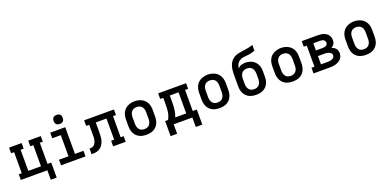

<svg xmlns="http://www.w3.org/2000/svg" viewBox="-0 -1779 6001 2959"><g transform="rotate(-20 3000.0 -300.0)"><path d="M475 155V0H40V-92H89V-438H40V-530H246V-438H196V-92H404V-438H354V-530H560V-438H511V-92H572V155Z M699 0V-92H855V-438H715V-530H961V-92H1101V0ZM900 -605Q885 -605 870 -609.5Q855 -614 844.5 -624.5Q834 -635 829.5 -650Q825 -665 825 -680Q825 -695 829.5 -710Q834 -725 844.5 -735.5Q855 -746 870 -750.5Q885 -755 900 -755Q915 -755 930 -750.5Q945 -746 955.5 -735.5Q966 -725 970.5 -710Q975 -695 975 -680Q975 -665 970.5 -650Q966 -635 955.5 -624.5Q945 -614 930 -609.5Q915 -605 900 -605Z M1200 0V-92Q1216 -92 1232.5 -94.5Q1249 -97 1263 -105Q1277 -113 1287 -126Q1297 -139 1304 -153.5Q1311 -168 1314 -184Q1317 -200 1319 -216Q1321 -232 1321 -248.5Q1321 -265 1321 -281Q1321 -281 1321 -281Q1321 -281 1321 -281V-283Q1321 -283 1321 -283Q1321 -283 1321 -283V-438H1271V-530H1760V-438H1711V-92H1760V0H1554V-92H1604V-438H1428V-283Q1428 -257 1427 -230.5Q1426 -204 1422 -178Q1418 -152 1409 -126.5Q1400 -101 1385.5 -79Q1371 -57 1350 -39.5Q1329 -22 1304.5 -13Q1280 -4 1253.5 -2Q1227 0 1200 0Z M2100 8Q2071 8 2041.5 3Q2012 -2 1986 -15Q1960 -28 1939 -49Q1918 -70 1905 -96.5Q1892 -123 1886.5 -152Q1881 -181 1881 -210V-320Q1881 -349 1886.5 -378Q1892 -407 1905 -433.5Q1918 -460 1939 -481Q1960 -502 1986.5 -515Q2013 -528 2042 -534.5Q2071 -541 2100 -541Q2129 -541 2158 -534.5Q2187 -528 2213.5 -515Q2240 -502 2261 -481Q2282 -460 2295 -433.5Q2308 -407 2313.5 -378Q2319 -349 2319 -320V-210Q2319 -181 2313.5 -152Q2308 -123 2295 -96.5Q2282 -70 2261 -49Q2240 -28 2214 -15Q2188 -2 2158.5 3Q2129 8 2100 8ZM2100 -84Q2116 -84 2131.5 -87.5Q2147 -91 2161 -99.5Q2175 -108 2185 -120.5Q2195 -133 2201 -147.5Q2207 -162 2209.5 -178Q2212 -194 2212 -210V-320Q2212 -336 2209.5 -352Q2207 -368 2201 -383Q2195 -398 2184.5 -410.5Q2174 -423 2160 -431Q2146 -439 2130 -442.5Q2114 -446 2098 -446Q2075 -446 2052 -437Q2029 -428 2014.5 -409.5Q2000 -391 1994 -367.5Q1988 -344 1988 -320V-210Q1988 -194 1990.5 -178Q1993 -162 1999 -147.5Q2005 -133 2015 -120.5Q2025 -108 2039 -99.5Q2053 -91 2068.5 -87.5Q2084 -84 2100 -84Z M2440 155V-92H2489Q2503 -120 2513 -149Q2523 -178 2528 -208.5Q2533 -239 2534 -270Q2535 -301 2535 -331V-438H2485V-530H2943V-438H2893V-92H2960V155H2853V0H2547V155ZM2605 -92H2786V-438H2642V-331Q2642 -301 2641 -270.5Q2640 -240 2636 -209.5Q2632 -179 2624.5 -149.5Q2617 -120 2605 -92Z M3300 8Q3271 8 3241.5 3Q3212 -2 3186 -15Q3160 -28 3139 -49Q3118 -70 3105 -96.5Q3092 -123 3086.5 -152Q3081 -181 3081 -210V-320Q3081 -349 3086.5 -378Q3092 -407 3105 -433.5Q3118 -460 3139 -481Q3160 -502 3186.5 -515Q3213 -528 3242 -534.5Q3271 -541 3300 -541Q3329 -541 3358 -534.5Q3387 -528 3413.5 -515Q3440 -502 3461 -481Q3482 -460 3495 -433.5Q3508 -407 3513.5 -378Q3519 -349 3519 -320V-210Q3519 -181 3513.5 -152Q3508 -123 3495 -96.5Q3482 -70 3461 -49Q3440 -28 3414 -15Q3388 -2 3358.5 3Q3329 8 3300 8ZM3300 -84Q3316 -84 3331.5 -87.5Q3347 -91 3361 -99.5Q3375 -108 3385 -120.5Q3395 -133 3401 -147.5Q3407 -162 3409.5 -178Q3412 -194 3412 -210V-320Q3412 -336 3409.5 -352Q3407 -368 3401 -383Q3395 -398 3384.5 -410.5Q3374 -423 3360 -431Q3346 -439 3330 -442.5Q3314 -446 3298 -446Q3275 -446 3252 -437Q3229 -428 3214.5 -409.5Q3200 -391 3194 -367.5Q3188 -344 3188 -320V-210Q3188 -194 3190.5 -178Q3193 -162 3199 -147.5Q3205 -133 3215 -120.5Q3225 -108 3239 -99.5Q3253 -91 3268.5 -87.5Q3284 -84 3300 -84Z M3900 8Q3871 8 3841.5 3Q3812 -2 3786 -15Q3760 -28 3739 -49Q3718 -70 3705 -96.5Q3692 -123 3686.5 -152Q3681 -181 3681 -210V-297Q3681 -304 3681 -311.5Q3681 -319 3681 -327V-347Q3681 -354 3681 -361.5Q3681 -369 3681 -377Q3681 -409 3682.5 -441Q3684 -473 3690 -504.5Q3696 -536 3708.5 -566Q3721 -596 3742.5 -620.5Q3764 -645 3792.5 -661Q3821 -677 3852 -685Q3883 -693 3915 -697Q3947 -701 3979 -705.5Q4011 -710 4042.5 -717Q4074 -724 4104 -735V-643Q4081 -632 4057 -625Q4033 -618 4008 -614.5Q3983 -611 3957.5 -609.5Q3932 -608 3907.5 -603.5Q3883 -599 3860 -588Q3837 -577 3820.5 -558Q3804 -539 3795.5 -515Q3787 -491 3785 -466Q3796 -478 3809.5 -488.5Q3823 -499 3839 -504.5Q3855 -510 3872 -512.5Q3889 -515 3905 -515Q3934 -515 3962.5 -509Q3991 -503 4016.5 -490Q4042 -477 4062.5 -456Q4083 -435 4096 -409Q4109 -383 4114 -354.5Q4119 -326 4119 -297V-210Q4119 -181 4113.5 -152Q4108 -123 4095 -96.5Q4082 -70 4061 -49Q4040 -28 4014 -15Q3988 -2 3958.5 3Q3929 8 3900 8ZM3900 -84Q3916 -84 3931.5 -87.5Q3947 -91 3961 -99.5Q3975 -108 3985 -120.5Q3995 -133 4001 -147.5Q4007 -162 4009.5 -178Q4012 -194 4012 -210V-297Q4012 -313 4009.5 -328.5Q4007 -344 4001 -359Q3995 -374 3985 -386.5Q3975 -399 3961.5 -407.5Q3948 -416 3932.5 -419.5Q3917 -423 3901 -423Q3885 -423 3869 -419.5Q3853 -416 3839.5 -407.5Q3826 -399 3815.5 -386.5Q3805 -374 3799 -359.5Q3793 -345 3790.5 -329Q3788 -313 3788 -297V-210Q3788 -194 3790.5 -178Q3793 -162 3799 -147.5Q3805 -133 3815 -120.5Q3825 -108 3839 -99.5Q3853 -91 3868.5 -87.5Q3884 -84 3900 -84Z M4500 8Q4471 8 4441.5 3Q4412 -2 4386 -15Q4360 -28 4339 -49Q4318 -70 4305 -96.5Q4292 -123 4286.5 -152Q4281 -181 4281 -210V-320Q4281 -349 4286.5 -378Q4292 -407 4305 -433.5Q4318 -460 4339 -481Q4360 -502 4386.5 -515Q4413 -528 4442 -534.5Q4471 -541 4500 -541Q4529 -541 4558 -534.5Q4587 -528 4613.5 -515Q4640 -502 4661 -481Q4682 -460 4695 -433.5Q4708 -407 4713.5 -378Q4719 -349 4719 -320V-210Q4719 -181 4713.5 -152Q4708 -123 4695 -96.5Q4682 -70 4661 -49Q4640 -28 4614 -15Q4588 -2 4558.5 3Q4529 8 4500 8ZM4500 -84Q4516 -84 4531.5 -87.5Q4547 -91 4561 -99.5Q4575 -108 4585 -120.5Q4595 -133 4601 -147.5Q4607 -162 4609.5 -178Q4612 -194 4612 -210V-320Q4612 -336 4609.5 -352Q4607 -368 4601 -383Q4595 -398 4584.5 -410.5Q4574 -423 4560 -431Q4546 -439 4530 -442.5Q4514 -446 4498 -446Q4475 -446 4452 -437Q4429 -428 4414.5 -409.5Q4400 -391 4394 -367.5Q4388 -344 4388 -320V-210Q4388 -194 4390.5 -178Q4393 -162 4399 -147.5Q4405 -133 4415 -120.5Q4425 -108 4439 -99.5Q4453 -91 4468.5 -87.5Q4484 -84 4500 -84Z M4840 0V-92H4889V-438H4840V-530H5105Q5128 -530 5151 -527.5Q5174 -525 5195.5 -517.5Q5217 -510 5236.5 -497.5Q5256 -485 5270 -467Q5284 -449 5290.5 -426.5Q5297 -404 5297 -381Q5297 -365 5293.5 -349.5Q5290 -334 5282 -320Q5274 -306 5261.5 -295.5Q5249 -285 5235 -277Q5254 -270 5271.5 -259Q5289 -248 5302 -232.5Q5315 -217 5321 -197Q5327 -177 5327 -157Q5327 -132 5318.5 -107.5Q5310 -83 5293 -64Q5276 -45 5253 -32.5Q5230 -20 5206 -12.5Q5182 -5 5156.5 -2.5Q5131 0 5105 0ZM4996 -320H5105Q5120 -320 5134.5 -322.5Q5149 -325 5162 -332Q5175 -339 5182.5 -352Q5190 -365 5190 -380Q5190 -394 5182 -406.5Q5174 -419 5161.5 -426Q5149 -433 5134.5 -435.5Q5120 -438 5105 -438H4996ZM4996 -92H5105Q5118 -92 5130 -93Q5142 -94 5154 -96.5Q5166 -99 5178 -104Q5190 -109 5199.5 -116.5Q5209 -124 5214.5 -135.5Q5220 -147 5220 -159Q5220 -172 5214.5 -183.5Q5209 -195 5199.5 -203Q5190 -211 5178.5 -215.5Q5167 -220 5155 -223Q5143 -226 5130.5 -227Q5118 -228 5105 -228H4996Z M5700 8Q5671 8 5641.5 3Q5612 -2 5586 -15Q5560 -28 5539 -49Q5518 -70 5505 -96.5Q5492 -123 5486.5 -152Q5481 -181 5481 -210V-320Q5481 -349 5486.5 -378Q5492 -407 5505 -433.5Q5518 -460 5539 -481Q5560 -502 5586.5 -515Q5613 -528 5642 -534.5Q5671 -541 5700 -541Q5729 -541 5758 -534.5Q5787 -528 5813.5 -515Q5840 -502 5861 -481Q5882 -460 5895 -433.5Q5908 -407 5913.5 -378Q5919 -349 5919 -320V-210Q5919 -181 5913.5 -152Q5908 -123 5895 -96.5Q5882 -70 5861 -49Q5840 -28 5814 -15Q5788 -2 5758.5 3Q5729 8 5700 8ZM5700 -84Q5716 -84 5731.5 -87.5Q5747 -91 5761 -99.5Q5775 -108 5785 -120.5Q5795 -133 5801 -147.5Q5807 -162 5809.5 -178Q5812 -194 5812 -210V-320Q5812 -336 5809.5 -352Q5807 -368 5801 -383Q5795 -398 5784.5 -410.5Q5774 -423 5760 -431Q5746 -439 5730 -442.5Q5714 -446 5698 -446Q5675 -446 5652 -437Q5629 -428 5614.5 -409.5Q5600 -391 5594 -367.5Q5588 -344 5588 -320V-210Q5588 -194 5590.5 -178Q5593 -162 5599 -147.5Q5605 -133 5615 -120.5Q5625 -108 5639 -99.5Q5653 -91 5668.5 -87.5Q5684 -84 5700 -84Z"/></g></svg>

Font: Iosevka Slab Semibold Extended
Style: Regular
Weight: 600
Width: 7
Monospace: yes
Designer: Belleve Invis
Foundry: Belleve Invis
Version: Version 11.1.0; ttfautohint (v1.8.3)